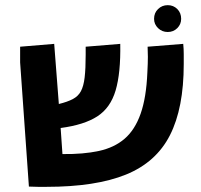

<svg xmlns="http://www.w3.org/2000/svg" viewBox="-20 -709 777 744"><path d="M160 15Q144 15 127 15Q110 15 92 14L58 -467V-528L190 -539L208 -306Q241 -314 262 -325Q283 -336 293.5 -355.5Q304 -375 308 -409Q312 -443 312 -497V-528L446 -539Q448 -426 428 -358.5Q408 -291 357 -258Q306 -225 215 -213L222 -112Q303 -111 363 -124Q423 -137 463 -171.5Q503 -206 525 -268.5Q547 -331 551 -428Q552 -447 552.5 -461.5Q553 -476 553 -489Q553 -499 552.5 -508.5Q552 -518 552 -528L690 -539Q692 -519 692 -499.5Q692 -480 692 -461Q692 -290 638.5 -185Q585 -80 468 -32.5Q351 15 160 15ZM630 -585Q608 -585 592.5 -600Q577 -615 577 -636Q577 -659 592.5 -674Q608 -689 630 -689Q652 -689 667 -674Q682 -659 682 -636Q682 -615 667 -600Q652 -585 630 -585Z"/></svg>

Font: Secular One
Style: Regular
Weight: 400
Designer: Michal Sahar
Foundry: Hagilda
Version: Version 1.002; ttfautohint (v1.8.4.7-5d5b);gftools[0.9.29]